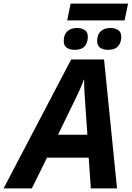

<svg xmlns="http://www.w3.org/2000/svg" viewBox="-80 -1043 729 1063"><path d="M-60.1 0 314 -713.9H496.1L567.9 0H422.9L411.1 -169.9H180.2L96.2 0ZM241.2 -296.9H403.8L391.1 -481Q389.2 -510.3 387.2 -540Q385.3 -569.8 386.2 -601.1H383.8Q374.5 -574.2 362.3 -547.4Q350.1 -520.5 335 -490.2ZM292 -930.2 311 -1022.9H628.9L609.9 -930.2ZM334 -767.1Q308.1 -767.1 290.5 -778.1Q272.9 -789.1 272.9 -815.9Q272.9 -851.1 292.5 -869.6Q312 -888.2 346.2 -888.2Q370.1 -888.2 388.2 -877.4Q406.2 -866.7 406.2 -838.9Q406.2 -806.2 388.7 -786.6Q371.1 -767.1 334 -767.1ZM519 -767.1Q492.7 -767.1 475.3 -778.1Q458 -789.1 458 -815.9Q458 -851.1 477.3 -869.6Q496.6 -888.2 531.2 -888.2Q555.2 -888.2 573.2 -877.4Q591.3 -866.7 591.3 -838.9Q591.3 -806.2 573.5 -786.6Q555.7 -767.1 519 -767.1Z"/></svg>

Font: Open Sans
Style: Bold Italic
Weight: 700
Italic angle: -12°
Designer: Monotype Design Team
Foundry: Monotype Imaging Inc.
Version: Version 3.003; ttfautohint (v1.8.4)